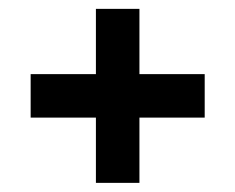

<svg xmlns="http://www.w3.org/2000/svg" viewBox="-20 -557 528 431"><path d="M195.3 -537.1H293V-390.6H439.5V-293H293V-146.5H195.3V-293H48.8V-390.6H195.3Z"/></svg>

Font: BabelStone Runic Short Twig
Style: Regular
Weight: 400
Designer: Andrew West
Foundry: BabelStone
Version: Version 3.003;March 14, 2022